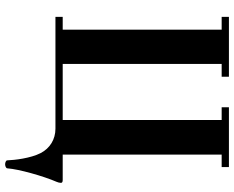

<svg xmlns="http://www.w3.org/2000/svg" viewBox="-104 -630 934 767"><g transform="rotate(90 363.5 -246.0)"><path d="M47 0H494C536 0 572 22 591 59C612 100 619 164 620 192C620 199 631 201 636 201C642 201 652 198 652 192C655 147 683 48 706 -5C708 -9 710 -17 710 -22C710 -26 707 -29 699 -29H597V-664H647V-693H408V-664H459V-29H235V-664H286V-693H47V-664H98V-29H47Z"/></g></svg>

Font: Monomakh Unicode
Style: Regular
Weight: 400
Version: Version 1.2